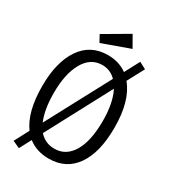

<svg xmlns="http://www.w3.org/2000/svg" viewBox="-202 -888 904 1026"><g transform="rotate(30 250.0 -374.5)"><path d="M85 42 41 22 88 -67Q27 -150 27 -308Q27 -456 85 -541.5Q143 -627 250 -627Q318 -627 368 -591L416 -682L458 -660L403 -557Q473 -473 473 -308Q473 -155 415 -72Q357 11 250 11Q175 11 123 -30ZM99 -308Q99 -205 127 -140L335 -530Q300 -566 250 -566Q179 -566 139 -496Q99 -426 99 -308ZM250 -50Q321 -50 361 -117Q401 -184 401 -308Q401 -419 366 -487L156 -92Q193 -50 250 -50ZM177 -660 154 -702 306 -791 346 -721Z"/></g></svg>

Font: Ligconsolata
Style: Regular
Weight: 400
Monospace: yes
Designer: Raph Levien, Cyreal, Brenton Simpson
Foundry: Raph Levien, Cyreal, Google
Version: Version 3.001; ttfautohint (v1.8.2.53-6de2)